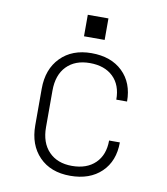

<svg xmlns="http://www.w3.org/2000/svg" viewBox="-83 -800 766 879"><g transform="rotate(10 300.0 -360.0)"><path d="M302 10Q211 10 158 -44.5Q105 -99 105 -190V-360Q105 -451 158.5 -505.5Q212 -560 302 -560Q393 -560 446.5 -508.5Q500 -457 500 -370H450Q450 -438 410.5 -476Q371 -514 302 -514Q234 -514 194.5 -473.5Q155 -433 155 -360V-190Q155 -118 194.5 -77Q234 -36 302 -36Q371 -36 410.5 -74.5Q450 -113 450 -180H500Q500 -93 446.5 -41.5Q393 10 302 10ZM254 -730H350V-630H254Z"/></g></svg>

Font: Tiny Thin
Style: Regular
Weight: 100
Monospace: yes
Designer: Philipp Nurullin, Konstantin Bulenkov
Foundry: JetBrains
Version: Version 2.251; ttfautohint (v1.8.4.7-5d5b)